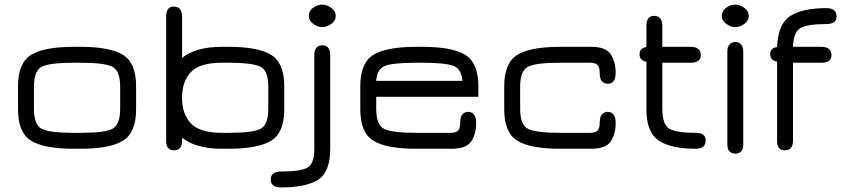

<svg xmlns="http://www.w3.org/2000/svg" viewBox="-20 -657 3715 848"><path d="M335 0H306.6Q174.8 0 117.2 -35.6Q59.6 -71.3 59.6 -173.8V-276.4Q59.6 -378.9 117.2 -414.6Q174.8 -450.2 306.6 -450.2H335Q465.8 -450.2 523.4 -414.6Q581.1 -378.9 581.1 -276.4V-173.8Q581.1 -71.3 523.4 -35.6Q465.8 0 335 0ZM306.6 -70.3H335Q443.4 -70.3 477.1 -88.4Q510.7 -106.4 510.7 -176.8V-273.4Q510.7 -343.8 477.1 -361.8Q443.4 -379.9 335 -379.9H306.6Q197.3 -379.9 163.6 -361.8Q129.9 -343.8 129.9 -273.4V-176.8Q129.9 -106.4 163.6 -88.4Q197.3 -70.3 306.6 -70.3Z M784.2 -401.4Q844.7 -450.2 960.9 -450.2H989.3Q1120.1 -450.2 1177.7 -414.6Q1235.4 -378.9 1235.4 -276.4V-173.8Q1235.4 -71.3 1177.7 -35.6Q1120.1 0 989.3 0H960.9Q844.7 0 784.2 -48.8V-37.1Q784.2 6.8 749 6.8Q713.9 6.8 713.9 -34.2V-583Q713.9 -627.9 747.1 -627.9Q784.2 -627.9 784.2 -583ZM960.9 -379.9Q861.3 -379.9 822.8 -338.4Q784.2 -296.9 784.2 -226.6V-222.7Q784.2 -153.3 823.2 -111.8Q862.3 -70.3 960.9 -70.3H989.3Q1097.7 -70.3 1131.3 -88.4Q1165 -106.4 1165 -176.8V-273.4Q1165 -343.8 1131.3 -361.8Q1097.7 -379.9 989.3 -379.9Z M1442.9 -551.3Q1422.9 -537.1 1403.3 -537.1Q1383.8 -537.1 1363.8 -551.3Q1343.8 -565.4 1343.8 -586.9Q1343.8 -608.4 1362.8 -622.6Q1381.8 -636.7 1402.3 -636.7Q1422.9 -636.7 1442.9 -622.6Q1462.9 -608.4 1462.9 -586.9Q1462.9 -565.4 1442.9 -551.3ZM1438.5 0Q1438.5 102.5 1385.3 136.7Q1332 170.9 1220.7 170.9Q1175.8 170.9 1175.8 135.7Q1175.8 100.6 1220.7 100.6Q1308.6 100.6 1338.4 83Q1368.2 65.4 1368.2 0V-412.1Q1368.2 -457 1403.3 -457Q1438.5 -457 1438.5 -412.1Z M2092.8 -276.4V-229.5H1641.6V-176.8Q1641.6 -106.4 1675.3 -88.4Q1709 -70.3 1818.4 -70.3H1968.8Q1995.1 -70.3 2003.9 -81.1Q2012.7 -91.8 2012.7 -117.2Q2012.7 -142.6 2023.4 -152.8Q2034.2 -163.1 2047.9 -163.1Q2083 -162.1 2083 -113.3Q2083 -64.5 2061 -32.2Q2039.1 0 1975.6 0H1818.4Q1686.5 0 1628.9 -35.6Q1571.3 -71.3 1571.3 -173.8V-276.4Q1571.3 -378.9 1628.9 -414.6Q1686.5 -450.2 1818.4 -450.2H1846.7Q1977.5 -450.2 2035.2 -414.6Q2092.8 -378.9 2092.8 -276.4ZM1846.7 -379.9H1818.4Q1712.9 -379.9 1678.7 -365.2Q1644.5 -350.6 1641.6 -299.8H2022.5Q2018.6 -351.6 1983.4 -365.7Q1948.2 -379.9 1846.7 -379.9Z M2591.8 0H2454.1Q2322.3 0 2264.6 -35.6Q2207 -71.3 2207 -173.8V-276.4Q2207 -378.9 2264.6 -414.6Q2322.3 -450.2 2454.1 -450.2H2591.8Q2655.3 -450.2 2677.2 -417.5Q2699.2 -384.8 2699.2 -335.9Q2699.2 -287.1 2664.1 -287.1Q2650.4 -287.1 2639.6 -296.9Q2628.9 -306.6 2628.9 -332Q2628.9 -357.4 2620.1 -368.7Q2611.3 -379.9 2585 -379.9H2454.1Q2344.7 -379.9 2311 -361.8Q2277.3 -343.8 2277.3 -273.4V-176.8Q2277.3 -106.4 2311 -88.4Q2344.7 -70.3 2454.1 -70.3H2585Q2611.3 -70.3 2620.1 -81.1Q2628.9 -91.8 2628.9 -117.2Q2628.9 -142.6 2639.6 -152.8Q2650.4 -163.1 2664.1 -163.1Q2699.2 -162.1 2699.2 -113.3Q2699.2 -64.5 2677.2 -32.2Q2655.3 0 2591.8 0Z M2905.3 -176.8Q2905.3 -107.4 2935.5 -88.9Q2965.8 -70.3 3052.7 -70.3Q3096.7 -70.3 3096.7 -37.1Q3096.7 0 3052.7 0Q2942.4 0 2888.7 -36.6Q2835 -73.2 2835 -173.8V-384.8Q2804.7 -389.6 2804.7 -417Q2804.7 -444.3 2835 -449.2V-542Q2835 -586.9 2868.2 -586.9Q2905.3 -586.9 2905.3 -542V-450.2H3030.3Q3075.2 -450.2 3075.2 -413.1Q3075.2 -379.9 3030.3 -379.9H2905.3Z M3192.4 -429.7Q3192.4 -452.1 3203.1 -461.9Q3213.9 -471.7 3227.5 -471.7Q3241.2 -471.7 3252 -461.9Q3262.7 -452.1 3262.7 -429.7V-19.5Q3262.7 21.5 3226.6 21.5Q3212.9 21.5 3202.6 12.2Q3192.4 2.9 3192.4 -19.5ZM3267.1 -551.3Q3247.1 -537.1 3227.5 -537.1Q3208 -537.1 3188 -551.3Q3168 -565.4 3168 -586.9Q3168 -608.4 3187 -622.6Q3206.1 -636.7 3226.6 -636.7Q3247.1 -636.7 3267.1 -622.6Q3287.1 -608.4 3287.1 -586.9Q3287.1 -565.4 3267.1 -551.3Z M3629.9 -550.8Q3546.9 -550.8 3515.6 -533.2Q3484.4 -515.6 3482.4 -450.2H3607.4Q3652.3 -450.2 3652.3 -413.1Q3652.3 -379.9 3607.4 -379.9H3482.4V-35.2Q3482.4 6.8 3445.3 6.8Q3412.1 6.8 3412.1 -35.2V-384.8Q3381.8 -390.6 3381.8 -418Q3381.8 -445.3 3412.1 -449.2Q3416 -550.8 3469.7 -585.9Q3523.4 -621.1 3629.9 -621.1Q3674.8 -621.1 3674.8 -584Q3674.8 -550.8 3629.9 -550.8Z"/></svg>

Font: Jura
Style: DemiBold
Weight: 600
Version: Version 2.5